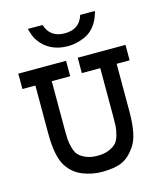

<svg xmlns="http://www.w3.org/2000/svg" viewBox="-117 -860 819 963"><g transform="rotate(-15 293.0 -378.5)"><path d="M14.6 -569.3H262.7V-489.3H167V-240.2Q167 -208 168 -189.5Q168.9 -170.9 175.8 -144.5Q182.6 -118.2 195.3 -104Q208 -89.8 232.9 -79.1Q257.8 -68.4 293 -68.4Q328.1 -68.4 353 -79.1Q377.9 -89.8 390.6 -104Q403.3 -118.2 410.2 -144.5Q417 -170.9 418 -189.5Q418.9 -208 418.9 -240.2V-489.3H323.2V-569.3H571.3V-489.3H503.9V-240.2Q503.9 -117.2 468.8 -66.4Q436.5 -18.6 398.4 -1.5Q360.4 15.6 293 15.6Q243.2 15.6 194.8 -3.4Q146.5 -22.5 117.2 -66.4Q82 -118.2 82 -240.2V-489.3H14.6ZM119.1 -773.4H195.3Q216.8 -704.1 293 -704.1Q370.1 -704.1 390.6 -773.4H466.8Q466.8 -767.6 463.9 -761.7Q453.1 -723.6 431.2 -696.8Q409.2 -669.9 382.3 -658.2Q355.5 -646.5 334 -642.1Q312.5 -637.7 293 -637.7Q193.4 -637.7 142.6 -712.9Q129.9 -732.4 119.1 -773.4Z"/></g></svg>

Font: Thabit-Bold
Style: Bold
Weight: 700
Designer: Regenerated by Nadim Shaikli
Foundry: MAK Alagha
Version: 0.01